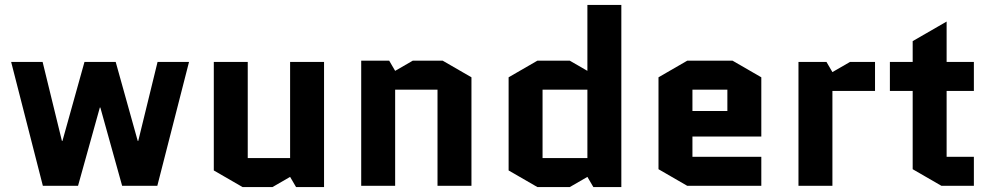

<svg xmlns="http://www.w3.org/2000/svg" viewBox="-20 -750 4006 775"><path d="M385 -316H383L295 0H153L25 -500H152L230 -181H232L321 -500H447L536 -181H538L616 -500H743L615 0H473Z M843 -62V-500H980V-112H1151V-500H1288V5H1175L1151 -36L1080 5H959Z M1883 -438V0H1746V-388H1575V0H1438V-505H1551L1575 -464L1646 -505H1767Z M2149 -505H2280L2351 -464V-730H2488V5H2375L2351 -36L2280 5H2149L2033 -62V-438ZM2351 -112V-388H2170V-112Z M3053 -117V0H2754L2638 -67V-438L2754 -505H2937L3053 -438V-199H2775V-117ZM2775 -388V-302H2916V-388Z M3512 -383H3340V0H3203V-500H3316L3340 -459L3411 -500H3512Z M3572 -383V-500H3664V-584L3801 -663V-500H3911V-383H3801V-117H3911V0H3780L3664 -67V-383Z"/></svg>

Font: Quantico
Style: Bold
Weight: 700
Designer: Matt Desmond
Foundry: MADtype
Version: Version 2.002